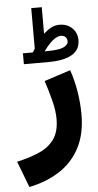

<svg xmlns="http://www.w3.org/2000/svg" viewBox="-92 -724 527 1029"><g transform="rotate(-5 171.0 -210.0)"><path d="M105 -449.7Q107.9 -455.1 111.3 -460Q114.7 -464.8 116.7 -469.7V-687H173.3V-544.4Q193.4 -563 214.4 -574Q235.4 -585 259.3 -585Q301.3 -585 327.6 -559.1Q354 -533.2 354 -494.1Q353.5 -440.9 309.1 -416Q264.6 -391.1 184.1 -391.1H51.3V-449.7ZM183.6 -450.2Q245.1 -450.2 270.3 -462.2Q295.4 -474.1 295.4 -492.7Q295.4 -507.3 286.4 -516.4Q277.3 -525.4 261.7 -525.4Q241.7 -525.4 217.5 -505.4Q193.4 -485.4 168 -449.7ZM23.4 267.1 -30.3 126.5Q38.6 111.3 90.6 88.4Q142.6 65.4 171.4 24.7Q200.2 -16.1 200.2 -84Q200.2 -128.9 185.3 -186.3Q170.4 -243.7 154.3 -291.5L295.4 -337.4Q314.9 -282.7 325.2 -219Q335.4 -155.3 335.4 -96.7Q335.4 9.8 295.9 84.2Q256.3 158.7 186 203.6Q115.7 248.5 23.4 267.1Z"/></g></svg>

Font: Vazirmatn UI FD Black
Style: Regular
Weight: 900
Designer: Saber Rastikerdar
Foundry: Saber Rastikerdar
Version: Version 33.003